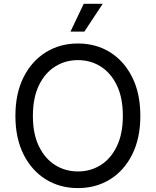

<svg xmlns="http://www.w3.org/2000/svg" viewBox="-20 -962 805 992"><path d="M382.8 9.8Q289.6 9.8 216.6 -35.4Q143.6 -80.6 101.6 -164.3Q59.6 -248 59.6 -363.3Q59.6 -479 101.6 -562.7Q143.6 -646.5 216.6 -691.9Q289.6 -737.3 382.8 -737.3Q476.1 -737.3 548.8 -691.9Q621.6 -646.5 663.3 -562.7Q705.1 -479 705.1 -363.3Q705.1 -248 663.3 -164.3Q621.6 -80.6 548.8 -35.4Q476.1 9.8 382.8 9.8ZM382.8 -76.2Q447.8 -76.2 500.2 -109.1Q552.7 -142.1 583.7 -206.3Q614.7 -270.5 614.7 -363.3Q614.7 -457 583.7 -521.2Q552.7 -585.4 500.2 -618.4Q447.8 -651.4 382.8 -651.4Q317.4 -651.4 264.6 -618.2Q211.9 -585 180.9 -520.8Q149.9 -456.5 149.9 -363.3Q149.9 -270.5 180.9 -206.5Q211.9 -142.6 264.6 -109.4Q317.4 -76.2 382.8 -76.2ZM344.2 -798.8 412.6 -942.4H510.7L416 -798.8Z"/></svg>

Font: Inter
Style: Regular
Weight: 400
Designer: Rasmus Andersson
Foundry: rsms
Version: Version 4.001;git-9221beed3